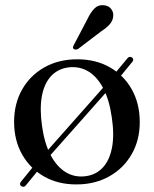

<svg xmlns="http://www.w3.org/2000/svg" viewBox="-20 -695 591 735"><path d="M61.5 17.5Q57.5 15 56.8 10.5Q56 6 59.5 1.5L133 -89L143 -97.5L390 -376.5L395 -384L468 -472Q471.5 -476.5 476 -477.2Q480.5 -478 485 -475Q489 -472.5 490 -468.2Q491 -464 487.5 -459.5L411.5 -366.5L404 -361.5L157.5 -83.5L151.5 -74L79 14.5Q71.5 24 61.5 17.5ZM276 -468Q346.5 -468 400.2 -437.5Q454 -407 484.5 -352.8Q515 -298.5 515 -227.5Q515 -158.5 484 -104.5Q453 -50.5 398.2 -19.8Q343.5 11 272 11Q202 11 148.5 -19.5Q95 -50 64.5 -104Q34 -158 34 -228.5Q34 -298.5 64.8 -352.5Q95.5 -406.5 150 -437.2Q204.5 -468 276 -468ZM307.5 -20.5Q347.5 -25.5 373.5 -53.5Q399.5 -81.5 408.8 -130.2Q418 -179 408 -245.5Q398.5 -313 375 -357.5Q351.5 -402 317.5 -422Q283.5 -442 242 -437Q201 -431.5 175 -403.2Q149 -375 140.2 -326.5Q131.5 -278 141 -211.5Q150.5 -145 174.2 -100.5Q198 -56 232.2 -35.5Q266.5 -15 307.5 -20.5ZM314.5 -621.5Q327 -648 341.5 -662.5Q356 -677 376.5 -675Q396 -673.5 405.5 -660.8Q415 -648 413.5 -633.5Q412 -615.5 400 -602Q388 -588.5 368 -575.5L278.5 -507.5Q274.5 -505.5 270 -505.2Q265.5 -505 262 -507.5Q258.5 -511 259.5 -515Q260.5 -519 263 -523.5Z"/></svg>

Font: Fraunces 60pt
Style: Regular
Weight: 400
Version: Version 1.000;[b76b70a41]